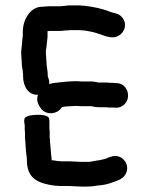

<svg xmlns="http://www.w3.org/2000/svg" viewBox="-20 -692 550 707"><path d="M260 -302 280 -301H315C317 -301 319 -301 320 -300C329 -298 337 -297 346 -297H370C377 -296 383 -296 388 -296H397C413 -294 424 -296 436 -306C466 -331 450 -384 411 -386H405C400 -387 394 -387 388 -387C385 -387 381 -387 376 -388H343C336 -390 328 -391 320 -392H283L262 -393C241 -393 219 -391 201 -389L183 -387C176 -386 168 -385 161 -382C163 -393 159 -402 156 -411V-412C156 -432 151 -448 151 -467C150 -472 150 -478 150 -485C149 -490 149 -494 149 -497V-506L151 -518C152 -530 154 -544 155 -556V-577C158 -578 160 -578 163 -578H199C206 -578 214 -579 221 -580C226 -580 232 -580 238 -581H269C274 -581 278 -581 283 -580C287 -580 291 -580 295 -579L307 -577L317 -575C322 -574 328 -572 336 -570L351 -565C364 -560 373 -557 387 -555C425 -549 456 -592 432 -625C422 -639 411 -642 394 -646C392 -646 390 -647 387 -648C358 -660 325 -667 289 -671C284 -671 280 -671 276 -672H232C220 -671 210 -669 199 -669H160C153 -668 148 -668 143 -668C139 -667 135 -667 130 -667C91 -664 64 -620 64 -575V-561L62 -545C62 -529 58 -514 58 -497C58 -489 60 -472 60 -463C60 -452 62 -440 64 -430C64 -427 64 -423 65 -420V-411C65 -376 83 -341 120 -343C113 -326 119 -309 129 -295C147 -266 193 -270 208 -298C214 -299 219 -299 224 -300C234 -300 249 -302 260 -302ZM79 -102C79 -33 122 -16 184 -8C189 -8 194 -8 199 -7H235C250 -7 263 -5 278 -5H299C317 -5 326 -7 341 -9C359 -10 378 -14 393 -20C416 -28 436 -34 445 -56C456 -84 438 -108 419 -115C403 -121 390 -116 377 -111C359 -102 332 -101 310 -96H278C263 -96 250 -98 235 -98H205C200 -99 196 -99 192 -99C189 -100 175 -102 170 -102V-109C169 -117 167 -130 167 -139C166 -143 166 -147 166 -152C165 -157 165 -163 164 -170C164 -175 164 -181 163 -186V-207C162 -214 162 -220 162 -225V-240C162 -245 162 -249 161 -254C161 -277 70 -272 70 -254L69 -248C69 -243 70 -237 71 -231V-224C71 -218 71 -211 72 -203V-184L74 -162C74 -156 74 -151 75 -146C75 -131 79 -117 79 -102Z"/></svg>

Font: Dictator
Style: Regular
Weight: 500
Version: Version MIL.1277